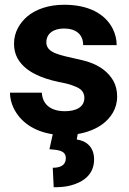

<svg xmlns="http://www.w3.org/2000/svg" viewBox="-20 -558 544 808"><path d="M22 -168H156C159 -115 198 -90 253 -90C298 -90 335 -106 335 -146C335 -180 309 -190 281 -200C267 -205 249 -209 227 -213C153 -229 84 -257 53 -314C44 -331 39 -351 39 -374C39 -425 65 -463 95 -489C131 -519 184 -538 250 -538C350 -538 422 -502 455 -436C465 -415 471 -393 471 -368H330C330 -414 299 -438 249 -438C207 -438 175 -418 175 -380C175 -349 202 -337 227 -329C263 -317 317 -309 353 -297C399 -282 435 -256 457 -218C467 -200 473 -178 473 -152C473 -99 445 -61 412 -36C385 -16 349 -1 307 6L303 29C346 35 376 63 376 113C376 176 331 208 279 222C258 228 234 230 206 230L202 148C233 148 257 138 257 108C257 75 225 73 188 70L202 7C123 -5 65 -45 37 -104C27 -125 22 -147 22 -168Z"/></svg>

Font: Asimov Pro
Style: Bd
Weight: 700
Designer: Google
Version: Version 2.000980; 2014